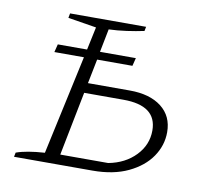

<svg xmlns="http://www.w3.org/2000/svg" viewBox="-64 -589 718 659"><g transform="rotate(10 295.5 -259.0)"><path d="M25 0 28 -15Q64 -28 127 -32L202 -378H99L106 -406H208L225 -486L126 -502L129 -518H394L391 -503Q363 -497 331 -492.5Q299 -488 269 -487L253 -406H378L371 -378H248L231 -293H377Q447 -293 487.5 -261.5Q528 -230 528 -174Q528 -128 501 -88.5Q474 -49 422.5 -24.5Q371 0 298 0ZM180 -35H347Q405 -46 441 -83.5Q477 -121 477 -171Q477 -258 361 -258H224Z"/></g></svg>

Font: Piazzolla SC ExtraLight
Style: Italic
Weight: 200
Italic angle: -11.3°
Designer: Juan Pablo del Peral
Foundry: Huerta Tipografica
Version: Version 1.330